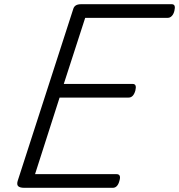

<svg xmlns="http://www.w3.org/2000/svg" viewBox="-20 -895 853 915"><path d="M95 0Q76 0 67.5 -7Q59 -14 64 -32L329 -852Q332 -863 341 -869Q350 -875 368 -875H798Q809 -875 812 -867Q815 -859 811 -843Q807 -827 798.5 -818.5Q790 -810 780 -810H386L284 -495H612Q623 -495 626 -487Q629 -479 625 -463Q620 -446 612 -438Q604 -430 593 -430H264L147 -65H536Q547 -65 550.5 -57Q554 -49 549 -33Q545 -17 537 -8.5Q529 0 518 0Z"/></svg>

Font: Playwrite DK Loopet Light
Style: Regular
Weight: 300
Version: Version 1.003